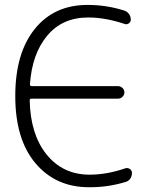

<svg xmlns="http://www.w3.org/2000/svg" viewBox="-20 -784 647 792"><path d="M497.1 -89.8Q506.8 -92.8 515.6 -86.9Q524.4 -81.1 524.4 -70.3Q524.4 -57.6 517.1 -46.9Q509.8 -36.1 497.1 -33.2Q426.8 -11.7 352.5 -11.7Q349.6 -11.7 346.7 -11.7Q210 -11.7 126.5 -110.4Q43 -209 43 -387.7Q43 -564.5 123 -664.1Q203.1 -763.7 340.8 -763.7Q419.9 -763.7 493.2 -740.2Q504.9 -736.3 512.2 -726.1Q519.5 -715.8 519.5 -703.1Q519.5 -693.4 511.2 -687.5Q502.9 -681.6 493.2 -685.5Q414.1 -711.9 343.8 -711.9Q236.3 -711.9 173.8 -635.7Q112.3 -561.5 103.5 -436.5Q103.5 -428.7 111.3 -428.7H466.8Q477.5 -428.7 485.4 -420.9Q493.2 -413.1 493.2 -402.8Q493.2 -392.6 485.4 -384.8Q477.5 -377 466.8 -377H109.4Q102.5 -377 102.5 -370.1Q105.5 -230.5 170.9 -148.4Q238.3 -63.5 349.6 -63.5Q420.9 -63.5 497.1 -89.8Z"/></svg>

Font: irohamaru Light
Style: Regular
Weight: 200
Designer: [Source Han Sans]
Ryoko NISHIZUKA  (kana & ideographs); Paul D. Hunt (Latin, Greek & Cyrillic); Wenlong ZHANG  (bopomofo
Version: Version 1.01